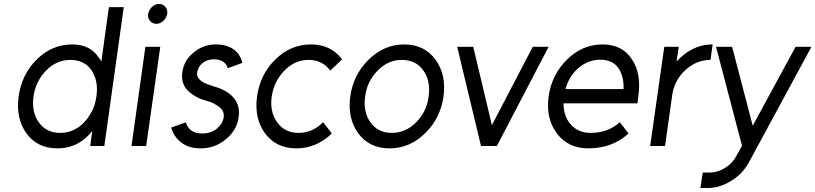

<svg xmlns="http://www.w3.org/2000/svg" viewBox="-20 -736 4111 968"><path d="M335 -434Q265 -434 212 -380Q160 -326 149 -250Q138 -173 175 -120Q213 -66 284 -66Q353 -66 404 -119Q429 -146 445 -178.5Q461 -211 466 -250Q472 -289 465.5 -322Q459 -355 442 -381Q406 -434 335 -434ZM344 -512Q434 -512 477 -447Q481 -443 484 -437.5Q487 -432 491 -426L529 -700H604L506 0H435L445 -76Q441 -71 436 -65Q431 -59 426 -54Q362 12 270 12Q168 12 113 -64Q59 -140 74 -250Q89 -360 165 -436Q242 -512 344 -512Z M643 0H717L788 -500H713ZM823 -666Q826 -686 814 -701Q802 -716 782 -716Q762 -716 746 -701Q731 -686 727 -666Q724 -647 736 -631Q748 -616 768 -616Q789 -616 804 -631Q819 -646 823 -666Z M1202 -419Q1192 -462 1158 -487Q1123 -512 1069 -512Q1004 -512 956 -471Q907 -432 899 -371Q892 -316 925 -281Q942 -264 965 -250.5Q988 -237 1017 -229Q1033 -225 1045.5 -220Q1058 -215 1068 -208Q1113 -184 1108 -146Q1103 -112 1073 -87Q1042 -63 1000 -63Q934 -63 917 -119L843 -93Q856 -46 896 -16Q933 12 991 12Q1063 12 1116 -32Q1174 -77 1183 -145Q1192 -204 1157 -244Q1125 -282 1056 -301Q1044 -305 1033 -309Q1022 -313 1012 -317Q970 -338 974 -370Q978 -399 1001 -418Q1024 -437 1059 -437Q1086 -437 1105 -425Q1123 -413 1128 -392Z M1548 -512Q1445 -512 1368 -436Q1291 -360 1276 -250Q1261 -139 1316 -64Q1372 12 1474 12Q1575 12 1653 -63L1609 -120Q1556 -66 1485 -66Q1415 -66 1377 -120Q1339 -173 1350 -250Q1361 -326 1414 -380Q1466 -434 1536 -434Q1606 -434 1645 -380L1705 -437Q1648 -512 1548 -512Z M2006 -434Q2077 -434 2115 -380Q2152 -327 2141 -250Q2136 -211 2120.5 -179Q2105 -147 2079 -120Q2026 -66 1955 -66Q1885 -66 1847 -120Q1810 -173 1821 -250Q1826 -289 1842 -321.5Q1858 -354 1884 -380Q1936 -434 2006 -434ZM2018 -512Q1917 -512 1839 -436Q1761 -359 1746 -250Q1731 -140 1786 -64Q1842 12 1944 12Q2046 12 2123 -64Q2201 -140 2216 -250Q2231 -360 2175 -436Q2119 -512 2018 -512Z M2285 -500 2405 0H2485L2746 -500H2666L2460 -105L2366 -500Z M3194 -215 3198 -250Q3215 -363 3166 -437Q3117 -512 3018 -512Q2916 -512 2839 -436Q2761 -359 2746 -250Q2731 -140 2787 -64Q2844 12 2946 12Q3067 12 3149 -63L3105 -120Q3046 -66 2957 -66Q2895 -66 2857 -109Q2839 -130 2830 -156.5Q2821 -183 2821 -215ZM3006 -435Q3067 -435 3097 -394Q3126 -352 3124 -287H2831Q2849 -352 2895 -392Q2945 -435 3006 -435Z M3329 -500 3258 0H3333L3370 -263Q3383 -336 3438 -385Q3493 -434 3562 -434L3573 -512Q3517 -512 3469 -487Q3439 -472 3409 -444Q3405 -440 3400.5 -435.5Q3396 -431 3391 -426L3402 -500Z M3590 -500 3721 -1 3693 49Q3673 88 3635 111Q3598 134 3557 134H3523L3511 212H3546Q3609 212 3666 176Q3696 158 3718.5 134Q3741 110 3757 80L4071 -500H3991L3775 -102L3671 -500Z"/></svg>

Font: Unageo
Style: Regular-Italic
Weight: 400
Designer: Richard Sepsi
Foundry: Richard Sepsi
Version: Version 2.000